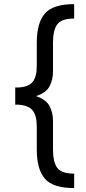

<svg xmlns="http://www.w3.org/2000/svg" viewBox="-20 -785 425 948"><path d="M346.2 143.6Q241.7 143.6 201.7 97.4Q161.6 51.3 161.6 -46.9V-160.2Q161.6 -214.4 141.1 -239.7Q120.6 -265.1 70.3 -268.1H55.2V-353H71.8Q121.6 -356 141.6 -381.1Q161.6 -406.2 161.6 -460V-574.2Q161.6 -671.9 201.7 -718.3Q241.7 -764.6 346.2 -764.6V-693.4Q284.2 -693.4 262.9 -665Q241.7 -636.7 241.7 -574.2V-431.6Q241.7 -392.1 224.9 -359.4Q208 -326.7 158.2 -310.5Q208 -293.5 224.9 -260.7Q241.7 -228 241.7 -188.5V-46.9Q241.7 15.6 262.9 43.9Q284.2 72.3 346.2 72.3Z"/></svg>

Font: Inter Display
Style: Regular
Weight: 400
Designer: Rasmus Andersson
Foundry: rsms
Version: Version 4.000;git-37864ae